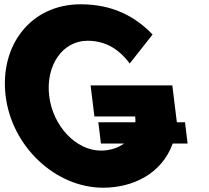

<svg xmlns="http://www.w3.org/2000/svg" viewBox="-20 -860 975 895"><path d="M785.2 -191H854.5L842.4 -290H804.4L783.3 -462H402.3L420.1 -317H610.1C611.2 -307.6 611.6 -298.6 611.2 -290H438.4L450.5 -191H558.2C528.9 -169.4 490.6 -158 450.6 -158C334.6 -158 226.6 -272 209.4 -412C191.9 -555 271.7 -670 387.7 -670C460.7 -670 527.3 -641 584.7 -564L691.2 -699C608.5 -786 500.9 -840 355.9 -840C123.9 -840 -22.7 -649 6.4 -412C35.4 -176 238.8 15 460.8 15C596.7 15 733.3 -47.6 785.2 -191Z"/></svg>

Font: Hussar
Style: BdOpOblOne
Weight: 700
Foundry: Cannot Into Space Fonts
Version: Version 2.00